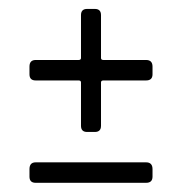

<svg xmlns="http://www.w3.org/2000/svg" viewBox="-20 -429 403 426"><path d="M304.2 -250.5H209.5Q204.1 -250.5 204.1 -246.1V-149.9Q204.1 -136.2 190.4 -136.2H173.3Q159.7 -136.2 159.7 -149.9V-246.1Q159.7 -250.5 154.3 -250.5H59.1Q45.4 -250.5 45.4 -264.2V-281.2Q45.4 -295.9 59.1 -295.9H154.3Q159.7 -295.9 159.7 -300.3V-395.5Q159.7 -409.2 173.3 -409.2H190.4Q204.1 -409.2 204.1 -395.5V-300.3Q204.1 -295.9 209.5 -295.9H304.2Q318.4 -295.9 318.4 -281.2V-264.2Q318.4 -250.5 304.2 -250.5ZM304.2 -23.4H59.1Q45.4 -23.4 45.4 -37.1V-53.7Q45.4 -68.8 59.1 -68.8H304.2Q318.4 -68.8 318.4 -53.7V-37.1Q318.4 -23.4 304.2 -23.4Z"/></svg>

Font: GOSTRUS
Style: type A
Weight: 200
Designer: Юрий и Татьяна Кривогуз
Version: Version 01.0